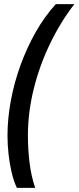

<svg xmlns="http://www.w3.org/2000/svg" viewBox="-20 -744 377 922"><path d="M61 158Q46 127 36 84.5Q26 42 21 -4Q16 -50 16 -92Q16 -174 32 -260.5Q48 -347 78.5 -431Q109 -515 151.5 -590Q194 -665 248 -724H337Q271 -639 220.5 -534.5Q170 -430 142 -317Q114 -204 114 -93Q114 -27 122 38Q130 103 149 158Z"/></svg>

Font: Noto Sans ExtraCondensed SemiBold
Style: Italic
Weight: 600
Width: 2
Italic angle: -12°
Designer: Monotype Design Team
Foundry: Monotype Imaging Inc.
Version: Version 2.013; ttfautohint (v1.8.4.7-5d5b)